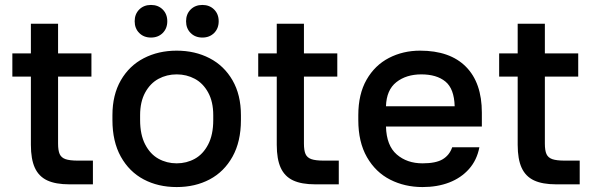

<svg xmlns="http://www.w3.org/2000/svg" viewBox="-20 -746 2410 777"><path d="M105 -160V-436H30V-530H105V-650H215V-530H350V-436H215V-165Q215 -137 221.5 -122.5Q228 -108 245 -102Q262 -96 296 -96H356V0H261Q205 0 171 -16Q137 -32 121 -67Q105 -102 105 -160Z M435 -260V-280Q435 -362 469 -421Q503 -480 562 -510.5Q621 -541 695 -541Q769 -541 828 -510.5Q887 -480 921 -421Q955 -362 955 -280V-260Q955 -173 921 -112Q887 -51 828.5 -20Q770 11 695 11Q620 11 561.5 -20Q503 -51 469 -112Q435 -173 435 -260ZM843 -260V-280Q843 -334 822.5 -371.5Q802 -409 768.5 -427Q735 -445 695 -445Q655 -445 621.5 -427Q588 -409 567.5 -371.5Q547 -334 547 -280V-260Q547 -201 567.5 -161.5Q588 -122 621.5 -103.5Q655 -85 695 -85Q735 -85 768.5 -103.5Q802 -122 822.5 -161.5Q843 -201 843 -260ZM525 -660Q525 -689 543.5 -707.5Q562 -726 591 -726Q620 -726 638.5 -707.5Q657 -689 657 -660Q657 -631 638.5 -612.5Q620 -594 591 -594Q562 -594 543.5 -612.5Q525 -631 525 -660ZM733 -660Q733 -689 751.5 -707.5Q770 -726 799 -726Q828 -726 846.5 -707.5Q865 -689 865 -660Q865 -631 846.5 -612.5Q828 -594 799 -594Q770 -594 751.5 -612.5Q733 -631 733 -660Z M1100 -160V-436H1025V-530H1100V-650H1210V-530H1345V-436H1210V-165Q1210 -137 1216.5 -122.5Q1223 -108 1240 -102Q1257 -96 1291 -96H1351V0H1256Q1200 0 1166 -16Q1132 -32 1116 -67Q1100 -102 1100 -160Z M1430 -260V-280Q1430 -365 1463.5 -423.5Q1497 -482 1554 -511.5Q1611 -541 1680 -541Q1801 -541 1865.5 -476Q1930 -411 1930 -290V-234H1542Q1544 -157 1585.5 -121Q1627 -85 1690 -85Q1744 -85 1771.5 -101.5Q1799 -118 1810 -150H1920Q1910 -98 1878 -62Q1846 -26 1798 -7.5Q1750 11 1690 11Q1618 11 1559 -19Q1500 -49 1465 -110Q1430 -171 1430 -260ZM1542 -316H1820Q1818 -387 1782.5 -416Q1747 -445 1685 -445Q1624 -445 1584 -413.5Q1544 -382 1542 -316Z M2075 -160V-436H2000V-530H2075V-650H2185V-530H2320V-436H2185V-165Q2185 -137 2191.5 -122.5Q2198 -108 2215 -102Q2232 -96 2266 -96H2326V0H2231Q2175 0 2141 -16Q2107 -32 2091 -67Q2075 -102 2075 -160Z"/></svg>

Font: .
Style: 
Weight: 500
Designer: A.Korolkova, Vitaly Kuzmin
Foundry: ParaType Ltd
Version: Version 1.000; Glyphs 3.2, build 3192.0